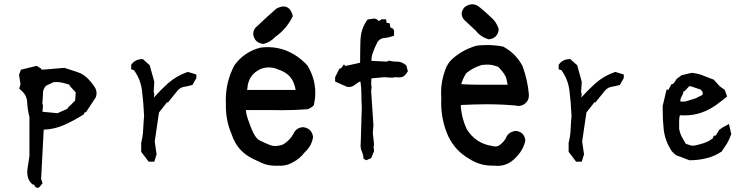

<svg xmlns="http://www.w3.org/2000/svg" viewBox="-20 -750 3546 901"><path d="M143.6 124.5 140.1 116.2H133.8Q129.4 112.8 127.9 110.8Q114.3 97.7 110.4 79.1Q107.9 68.4 107.9 58.1Q107.9 47.9 109.4 39.1L118.2 -18.1V-200.2Q109.4 -234.9 107.4 -272Q105.5 -305.7 74.2 -330.6L70.3 -334L76.2 -355L69.3 -399.4L78.1 -422.9L151.9 -440.9L172.9 -428.2V-423.8H189.9L282.2 -431.6Q314.9 -420.4 342.3 -412.1Q374.5 -402.3 400.4 -372.6Q412.6 -359.4 424.3 -341.3Q433.1 -328.1 433.1 -313Q433.1 -304.2 430.2 -294.4L383.8 -224.1L375 -220.7V-214.4Q328.1 -184.6 279.8 -163.1Q234.4 -143.1 185.1 -141.6L172.9 89.8L179.7 109.9Q169.4 123.5 165.5 127.4Q161.6 131.3 157 131.3Q152.3 131.3 149.7 129.4Q147 127.4 143.6 124.5ZM296.9 -238.8V-242.7L332.5 -277.8L335.4 -316.4L306.6 -347.7V-350.6V-352.1Q291.5 -357.4 274.9 -361.3Q258.3 -365.2 244.6 -365.2Q237.8 -365.2 231 -364.3L196.8 -348.1Q181.6 -333 181.6 -312.5Q181.6 -288.1 178.7 -267.1L181.6 -253.4L179.2 -225.6L249.5 -218.8L292.5 -237.8Z M642.6 -37.6V-80.1Q650.4 -109.4 651.9 -141.8Q653.3 -174.3 656.2 -206.1Q653.3 -268.1 646.5 -324.2Q640.1 -377.4 608.4 -420.9L595.7 -424.8V-445.8Q599.6 -451.7 603 -455.1Q620.6 -472.7 647.5 -472.7H650.4L682.6 -443.8L704.1 -366.2L701.2 -318.4L704.1 -308.1L701.7 -292Q733.9 -328.1 767.6 -358.4Q808.6 -394.5 858.9 -411.6L861.3 -412.6L901.4 -400.4V-394.5V-385.7V-383.8L883.3 -351.6Q863.3 -345.7 842.8 -342.3Q825.7 -339.4 812.5 -324.2L768.6 -269.5H762.2L759.3 -264.2L726.1 -222.2L706.1 -85.9L714.8 -25.9L704.1 8.8H698.2H677.7Z M1276.9 -709.5Q1295.9 -719.7 1311 -719.7Q1326.2 -719.7 1337.4 -708.5Q1348.1 -697.8 1353.5 -676.8L1354 -673.8L1352.5 -671.4Q1324.7 -614.3 1272 -577.1Q1248 -551.3 1216.8 -543.9H1215.3H1213.9Q1193.8 -546.9 1182.4 -558.3Q1170.9 -569.8 1168 -590.3Q1168.9 -615.2 1188.5 -628.9Q1231.4 -669.9 1276.9 -709.5ZM1236.8 -528.8Q1282.2 -528.8 1324.2 -512.2Q1381.3 -488.8 1423.3 -441.9Q1459.5 -380.9 1459.5 -315.4Q1459.5 -287.1 1452.6 -255.9Q1445.3 -248.5 1438.7 -244.6Q1432.1 -240.7 1423.3 -237.3Q1362.8 -232.9 1303.7 -232.9Q1284.2 -232.9 1264.6 -233.4H1133.8Q1134.8 -225.6 1136.2 -216.8Q1139.2 -199.2 1158.2 -150.4Q1176.3 -103 1198.2 -91.3Q1223.1 -78.6 1248.5 -68.8Q1258.3 -64.9 1271 -64.9Q1287.6 -64.9 1308.1 -71.8Q1339.8 -90.8 1357.4 -122.6Q1370.1 -150.9 1401.9 -153.3H1402.8Q1423.3 -150.4 1434.8 -138.9Q1446.3 -127.4 1449.2 -107.4Q1442.9 -64.9 1410.2 -35.6Q1386.7 -4.4 1352.5 12.7Q1325.7 27.8 1295.9 27.8Q1291 27.8 1286.1 27.3Q1280.3 27.8 1274.9 27.8Q1237.8 27.8 1210.4 15.6Q1177.7 0.5 1166.5 -4.9Q1092.3 -41 1066.9 -120.1Q1040 -182.6 1040 -250.5Q1040 -254.9 1040 -259.8Q1039.6 -271 1039.6 -281.7Q1039.6 -367.2 1080.1 -443.8Q1126 -506.8 1201.7 -526.4Q1219.7 -528.8 1236.8 -528.8ZM1241.7 -433.6Q1223.6 -433.6 1205.1 -427.2Q1145 -400.9 1140.6 -334L1139.6 -328.1H1367.2Q1359.4 -376 1330.1 -400.4Q1310.5 -416 1287.1 -423.3Q1264.6 -433.6 1241.7 -433.6Z M1677.7 -247.1Q1675.8 -279.3 1675.8 -310.8Q1675.8 -342.3 1671.4 -367.2H1668Q1656.7 -360.8 1644.5 -351.3Q1632.3 -341.8 1618.2 -341.8Q1612.8 -341.8 1606.9 -343.3L1552.7 -367.2V-372.1V-385.7V-387.7L1573.2 -428.7H1578.1H1580.1L1593.8 -447.8L1601.1 -440.4L1669.9 -455.6Q1669.9 -506.3 1671.4 -557.6Q1672.9 -615.2 1703.6 -656.2L1705.6 -658.7L1738.3 -663.1L1753.9 -656.2V-652.3H1758.3L1768.6 -657.2V-659.2H1773.4L1776.4 -660.6V-659.2H1792L1793.9 -643.1L1808.6 -640.6L1811.5 -621.6L1826.2 -614.3V-609.4H1829.1V-582.5Q1813.5 -577.1 1802.7 -574.7Q1792 -572.3 1780.3 -571.3Q1763.2 -569.8 1751 -551.8Q1740.2 -530.8 1731 -506.3Q1723.1 -486.8 1723.1 -466.3Q1723.1 -465.3 1723.1 -464.4L1796.4 -460.9L1803.2 -465.3Q1818.8 -462.4 1826.7 -461.4Q1837.4 -460.9 1843.3 -460.9Q1865.2 -460.9 1884.8 -444.3L1886.7 -442.9L1894 -415.5L1888.2 -406.7Q1875 -386.7 1856 -386.7Q1854.5 -386.7 1847.9 -387.2Q1841.3 -387.7 1829.1 -387.7V-385.7H1812L1783.2 -387.7L1723.1 -382.3L1721.7 -357.4L1723.6 -339.8L1721.7 -322.3L1732.4 -162.1L1729.5 -127L1735.8 -67.4L1732.9 -64.5L1735.4 -41L1721.7 -7.8L1698.7 2L1686 -4.9Q1684.6 -20.5 1682.1 -28.3Q1679.7 -36.1 1677.2 -41Q1671.9 -53.2 1671.9 -68.8Q1671.9 -74.7 1672.9 -81.5Z M2230.5 -716.3Q2258.8 -693.4 2280.8 -671.9Q2309.6 -648.9 2319.8 -614.7L2320.3 -612.8Q2319.3 -603.5 2317.6 -598.6Q2315.9 -593.8 2314.5 -590.8Q2303.2 -569.3 2275.4 -565.4H2273.9L2272.5 -565.9Q2235.8 -576.2 2211.9 -606.9L2160.2 -654.8Q2146.5 -669.9 2146.5 -685.5Q2146.5 -701.2 2160.6 -716.8Q2179.2 -730 2196.5 -730Q2213.9 -730 2230.5 -716.3ZM2266.1 -538.6Q2302.7 -538.6 2340.3 -531.7Q2400.4 -500 2432.1 -439.9Q2456.1 -375 2461.9 -306.2Q2461.9 -303.7 2461.9 -301.3Q2461.9 -281.2 2447.8 -267.6Q2432.6 -252.9 2413.6 -252.9Q2406.7 -252.9 2398.9 -254.9Q2332 -260.7 2265.1 -260.7Q2235.4 -260.7 2205.6 -259.8H2205.1Q2173.8 -258.8 2142.6 -257.3V-246.6Q2147.5 -193.4 2169.9 -144.5Q2211.9 -75.7 2292.5 -64.5Q2298.8 -62.5 2304.2 -62.5Q2316.4 -62.5 2327.1 -70.8Q2341.3 -82 2351.6 -97.2Q2356.4 -110.8 2365.2 -120.1Q2378.4 -133.3 2400.4 -135.7Q2430.2 -132.3 2440.4 -109.4Q2443.8 -102.1 2445.3 -91.3V-89.8Q2434.1 -42 2397 -7.3Q2362.3 28.3 2314.9 28.3Q2306.6 28.3 2298.3 27.3Q2293.9 27.3 2289.1 27.3Q2231 27.3 2181.6 -4.9Q2116.2 -42.5 2083.5 -110.8Q2050.3 -185.1 2050.3 -267.1Q2050.3 -277.3 2050.8 -288.1Q2049.8 -301.3 2049.8 -314.5Q2049.8 -370.1 2069.8 -423.3Q2080.1 -453.6 2105 -475.6Q2154.3 -518.6 2218.3 -536.1Q2242.7 -538.6 2266.1 -538.6ZM2278.3 -446.3Q2272.5 -446.8 2263.4 -446.8Q2254.4 -446.8 2241.7 -445.3Q2200.2 -433.1 2168 -406.7Q2152.3 -382.3 2144.5 -355Q2186.5 -352.5 2229 -352.5Q2240.7 -352.5 2252.9 -352.5H2362.3Q2359.9 -363.3 2356.4 -379.9Q2354.5 -390.1 2344.7 -404.8Q2335 -419.4 2317.9 -436.5Q2294.4 -445.3 2278.3 -446.3Z M2648.4 -37.6V-80.1Q2656.2 -109.4 2657.7 -141.8Q2659.2 -174.3 2662.1 -206.1Q2659.2 -268.1 2652.3 -324.2Q2646 -377.4 2614.3 -420.9L2601.6 -424.8V-445.8Q2605.5 -451.7 2608.9 -455.1Q2626.5 -472.7 2653.3 -472.7H2656.2L2688.5 -443.8L2710 -366.2L2707 -318.4L2710 -308.1L2707.5 -292Q2739.7 -328.1 2773.4 -358.4Q2814.5 -394.5 2864.7 -411.6L2867.2 -412.6L2907.2 -400.4V-394.5V-385.7V-383.8L2889.2 -351.6Q2869.1 -345.7 2848.6 -342.3Q2831.5 -339.4 2818.4 -324.2L2774.4 -269.5H2768.1L2765.1 -264.2L2731.9 -222.2L2711.9 -85.9L2720.7 -25.9L2710 8.8H2704.1H2683.6Z M3089.8 -235.8Q3089.8 -243.7 3089.8 -252.9L3107.9 -329.1H3117.2L3130.4 -354L3140.6 -357.9L3156.2 -380.4L3178.2 -397L3226.1 -408.2Q3255.9 -405.3 3279.8 -395.3Q3303.7 -385.3 3329.6 -376L3357.9 -344.7L3381.3 -328.1L3392.1 -296.9L3352.5 -266.1Q3314.5 -236.3 3271 -221.2Q3234.9 -208.5 3192.4 -208.5Q3177.2 -208.5 3174.3 -209L3170.9 -210Q3167 -198.2 3167 -184.1V-146Q3169.9 -127 3178.7 -109.4Q3188 -92.3 3198.2 -75.2Q3210.4 -71.3 3220.7 -67.9Q3225.1 -66.4 3231.2 -66.4Q3237.3 -66.4 3245.6 -68.4Q3284.2 -76.7 3306.2 -88.4Q3315.4 -93.8 3324.7 -100.6L3329.6 -113.3H3337.9L3346.2 -125.5L3355.5 -141.1L3371.6 -152.3L3400.9 -168L3411.6 -120.6Q3402.8 -95.2 3392.1 -77.6Q3381.3 -60.1 3366.7 -39.1Q3334.5 -17.1 3295.9 -7.6Q3257.3 2 3216.8 2H3215.3L3150.9 -22.5L3132.8 -40Q3101.1 -87.9 3094.7 -141.6Q3089.8 -186.5 3089.8 -235.8ZM3189.5 -322.3H3188.5Q3185.5 -308.6 3177.7 -294.9Q3172.4 -286.1 3172.4 -276.4Q3172.4 -274.9 3172.9 -273.4H3195.3L3244.1 -288.6L3276.9 -304.7L3277.8 -316.4L3269.5 -329.1Q3252.9 -334 3242.7 -338.1Q3232.4 -342.3 3226.3 -343.8Q3220.2 -345.2 3214.4 -345.7L3192.9 -322.3Z"/></svg>

Font: Bakudai
Style: Bold
Weight: 700
Version: Version 1.48